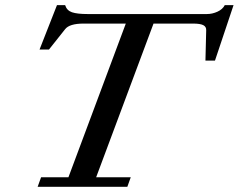

<svg xmlns="http://www.w3.org/2000/svg" viewBox="-20 -717 916 737"><path d="M124.5 0 137.7 -36.6H242.7L462.9 -626.5H301.3Q246.6 -626.5 230 -605L168 -526.9H131.8L198.7 -697.3H230Q236.3 -676.8 256.3 -669.9Q276.4 -663.1 316.4 -663.1H774.4Q794.9 -663.1 814.7 -672.1Q834.5 -681.2 842.8 -697.3H876.5L805.2 -484.4H768.6L771.5 -601.1Q772 -614.7 760 -620.6Q748 -626.5 721.2 -626.5H569.3L349.1 -36.6H481.9L468.8 0Z"/></svg>

Font: Elstob 8pt Medium
Style: Italic
Weight: 500
Italic angle: -20°
Designer: Peter S. Baker
Version: Version 1.015